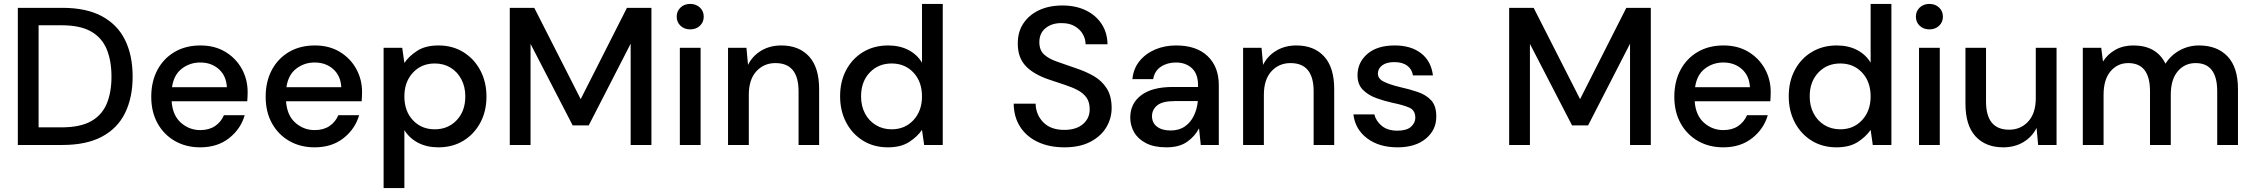

<svg xmlns="http://www.w3.org/2000/svg" viewBox="-20 -740 11500 980"><path d="M71 0V-700H298Q421 -700 500.5 -657Q580 -614 618.5 -535.5Q657 -457 657 -349Q657 -242 618.5 -163.5Q580 -85 500.5 -42.5Q421 0 298 0ZM177 -90H294Q389 -90 444.5 -121Q500 -152 524.5 -210Q549 -268 549 -349Q549 -430 524.5 -489Q500 -548 444.5 -579.5Q389 -611 294 -611H177Z M1002 12Q929 12 872.5 -20.5Q816 -53 784 -111Q752 -169 752 -246Q752 -324 783.5 -383Q815 -442 871.5 -475Q928 -508 1003 -508Q1076 -508 1130 -475.5Q1184 -443 1214 -389Q1244 -335 1244 -270Q1244 -260 1243.5 -248.5Q1243 -237 1242 -223H856Q861 -151 903.5 -113.5Q946 -76 1002 -76Q1047 -76 1077.5 -96.5Q1108 -117 1123 -152H1229Q1209 -82 1149.5 -35Q1090 12 1002 12ZM1002 -421Q949 -421 908 -389.5Q867 -358 858 -295H1138Q1135 -353 1097 -387Q1059 -421 1002 -421Z M1586 12Q1513 12 1456.5 -20.5Q1400 -53 1368 -111Q1336 -169 1336 -246Q1336 -324 1367.5 -383Q1399 -442 1455.5 -475Q1512 -508 1587 -508Q1660 -508 1714 -475.5Q1768 -443 1798 -389Q1828 -335 1828 -270Q1828 -260 1827.5 -248.5Q1827 -237 1826 -223H1440Q1445 -151 1487.5 -113.5Q1530 -76 1586 -76Q1631 -76 1661.5 -96.5Q1692 -117 1707 -152H1813Q1793 -82 1733.5 -35Q1674 12 1586 12ZM1586 -421Q1533 -421 1492 -389.5Q1451 -358 1442 -295H1722Q1719 -353 1681 -387Q1643 -421 1586 -421Z M1938 220V-496H2033L2044 -419Q2068 -454 2110 -481Q2152 -508 2218 -508Q2290 -508 2345 -474Q2400 -440 2431.5 -381Q2463 -322 2463 -247Q2463 -172 2431.5 -113.5Q2400 -55 2345 -21.5Q2290 12 2217 12Q2159 12 2114.5 -11Q2070 -34 2044 -76V220ZM2199 -80Q2267 -80 2311 -126.5Q2355 -173 2355 -248Q2355 -297 2335 -335Q2315 -373 2280 -394.5Q2245 -416 2199 -416Q2131 -416 2087.5 -369Q2044 -322 2044 -248Q2044 -173 2087.5 -126.5Q2131 -80 2199 -80Z M2582 0V-700H2707L2944 -234L3180 -700H3305V0H3199V-517L2985 -100H2903L2688 -516V0Z M3503 -590Q3473 -590 3453.5 -608.5Q3434 -627 3434 -655Q3434 -683 3453.5 -701.5Q3473 -720 3503 -720Q3533 -720 3552.5 -701.5Q3572 -683 3572 -655Q3572 -627 3552.5 -608.5Q3533 -590 3503 -590ZM3450 0V-496H3556V0Z M3696 0V-496H3790L3798 -409Q3821 -455 3865.5 -481.5Q3910 -508 3968 -508Q4058 -508 4109.5 -452Q4161 -396 4161 -285V0H4056V-274Q4056 -418 3938 -418Q3879 -418 3840.5 -376Q3802 -334 3802 -256V0Z M4512 12Q4440 12 4385 -22Q4330 -56 4299 -115Q4268 -174 4268 -249Q4268 -324 4299 -382.5Q4330 -441 4385.5 -474.5Q4441 -508 4513 -508Q4572 -508 4616.5 -485Q4661 -462 4686 -420V-720H4792V0H4697L4686 -77Q4662 -42 4620 -15Q4578 12 4512 12ZM4531 -80Q4599 -80 4642.5 -127Q4686 -174 4686 -248Q4686 -323 4642.5 -369.5Q4599 -416 4531 -416Q4463 -416 4419 -369.5Q4375 -323 4375 -248Q4375 -199 4395 -161Q4415 -123 4450.5 -101.5Q4486 -80 4531 -80Z M5413 12Q5336 12 5278 -15Q5220 -42 5187.5 -92Q5155 -142 5154 -211H5266Q5267 -155 5305 -116Q5343 -77 5412 -77Q5473 -77 5507.5 -106.5Q5542 -136 5542 -182Q5542 -219 5525.5 -242Q5509 -265 5480.5 -280Q5452 -295 5415 -307Q5378 -319 5337 -333Q5256 -360 5215.5 -403Q5175 -446 5175 -516Q5174 -575 5202.5 -619Q5231 -663 5282.5 -687.5Q5334 -712 5403 -712Q5471 -712 5522.5 -687Q5574 -662 5603 -617.5Q5632 -573 5633 -514H5521Q5521 -541 5507 -565.5Q5493 -590 5466 -606Q5439 -622 5400 -622Q5350 -623 5317.5 -597Q5285 -571 5285 -525Q5285 -484 5309 -462Q5333 -440 5375 -425.5Q5417 -411 5471 -392Q5523 -375 5564 -351Q5605 -327 5629.5 -288Q5654 -249 5654 -189Q5654 -136 5627 -90.5Q5600 -45 5546 -16.5Q5492 12 5413 12Z M5934 12Q5871 12 5830 -9Q5789 -30 5769 -64.5Q5749 -99 5749 -140Q5749 -212 5805 -254Q5861 -296 5965 -296H6095V-305Q6095 -363 6063.5 -392Q6032 -421 5982 -421Q5938 -421 5905.5 -399.5Q5873 -378 5866 -336H5760Q5765 -390 5796.5 -428.5Q5828 -467 5876.5 -487.5Q5925 -508 5983 -508Q6087 -508 6144 -453.5Q6201 -399 6201 -305V0H6109L6100 -85Q6079 -44 6039 -16Q5999 12 5934 12ZM5955 -74Q5998 -74 6027.5 -94.5Q6057 -115 6073.5 -149Q6090 -183 6094 -224H5976Q5913 -224 5886.5 -202Q5860 -180 5860 -147Q5860 -113 5885.5 -93.5Q5911 -74 5955 -74Z M6325 0V-496H6419L6427 -409Q6450 -455 6494.5 -481.5Q6539 -508 6597 -508Q6687 -508 6738.5 -452Q6790 -396 6790 -285V0H6685V-274Q6685 -418 6567 -418Q6508 -418 6469.5 -376Q6431 -334 6431 -256V0Z M7113 12Q7019 12 6958 -34Q6897 -80 6888 -156H6995Q7003 -122 7033 -97.5Q7063 -73 7112 -73Q7160 -73 7182 -93Q7204 -113 7204 -139Q7204 -177 7173.5 -190.5Q7143 -204 7089 -215Q7047 -224 7005.5 -239Q6964 -254 6936.5 -281.5Q6909 -309 6909 -356Q6909 -421 6959 -464.5Q7009 -508 7099 -508Q7182 -508 7233.5 -468Q7285 -428 7294 -355H7192Q7187 -387 7162.5 -405Q7138 -423 7097 -423Q7057 -423 7035 -406.5Q7013 -390 7013 -364Q7013 -338 7043.5 -323Q7074 -308 7124 -296Q7174 -285 7216.5 -270.5Q7259 -256 7285 -228Q7311 -200 7311 -146Q7312 -78 7258.5 -33Q7205 12 7113 12Z M7683 0V-700H7808L8045 -234L8281 -700H8406V0H8300V-517L8086 -100H8004L7789 -516V0Z M8776 12Q8703 12 8646.5 -20.5Q8590 -53 8558 -111Q8526 -169 8526 -246Q8526 -324 8557.5 -383Q8589 -442 8645.5 -475Q8702 -508 8777 -508Q8850 -508 8904 -475.5Q8958 -443 8988 -389Q9018 -335 9018 -270Q9018 -260 9017.5 -248.5Q9017 -237 9016 -223H8630Q8635 -151 8677.5 -113.5Q8720 -76 8776 -76Q8821 -76 8851.5 -96.5Q8882 -117 8897 -152H9003Q8983 -82 8923.5 -35Q8864 12 8776 12ZM8776 -421Q8723 -421 8682 -389.5Q8641 -358 8632 -295H8912Q8909 -353 8871 -387Q8833 -421 8776 -421Z M9354 12Q9282 12 9227 -22Q9172 -56 9141 -115Q9110 -174 9110 -249Q9110 -324 9141 -382.5Q9172 -441 9227.5 -474.5Q9283 -508 9355 -508Q9414 -508 9458.5 -485Q9503 -462 9528 -420V-720H9634V0H9539L9528 -77Q9504 -42 9462 -15Q9420 12 9354 12ZM9373 -80Q9441 -80 9484.5 -127Q9528 -174 9528 -248Q9528 -323 9484.5 -369.5Q9441 -416 9373 -416Q9305 -416 9261 -369.5Q9217 -323 9217 -248Q9217 -199 9237 -161Q9257 -123 9292.5 -101.5Q9328 -80 9373 -80Z M9828 -590Q9798 -590 9778.5 -608.5Q9759 -627 9759 -655Q9759 -683 9778.5 -701.5Q9798 -720 9828 -720Q9858 -720 9877.5 -701.5Q9897 -683 9897 -655Q9897 -627 9877.5 -608.5Q9858 -590 9828 -590ZM9775 0V-496H9881V0Z M10477 -496V0H10383L10375 -87Q10352 -41 10307.5 -14.5Q10263 12 10205 12Q10115 12 10063.5 -44Q10012 -100 10012 -211V-496H10117V-222Q10117 -78 10235 -78Q10294 -78 10332.5 -120Q10371 -162 10371 -240V-496Z M10611 0V-496H10705L10714 -426Q10738 -464 10777.5 -486Q10817 -508 10869 -508Q10987 -508 11033 -415Q11060 -458 11105.5 -483Q11151 -508 11204 -508Q11297 -508 11350 -452Q11403 -396 11403 -285V0H11297V-274Q11297 -418 11187 -418Q11131 -418 11095.5 -376Q11060 -334 11060 -256V0H10954V-274Q10954 -418 10843 -418Q10788 -418 10752.5 -376Q10717 -334 10717 -256V0Z"/></svg>

Font: DeepMind Sans Medium
Style: Regular
Weight: 500
Designer: Jonny Pinhorn / Modifications: Colophon Foundry
Foundry: Colophon Foundry
Version: Version 1.002; ttfautohint (v1.8.2)